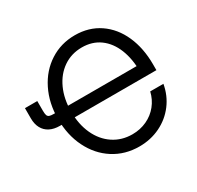

<svg xmlns="http://www.w3.org/2000/svg" viewBox="-160 -923 1148 1120"><g transform="rotate(-30 414.5 -363.5)"><path d="M142.6 -364.3Q142.6 -471.7 185.1 -557.1Q227.5 -642.6 302.5 -690.9Q377.4 -739.3 471.2 -739.3Q565.4 -739.3 636 -691.2Q706.5 -643.1 744.4 -557.9Q782.2 -472.7 782.2 -363.8V-324.7H206.5V-402.8H723.6L695.3 -363.8Q695.3 -450.7 668.7 -517.1Q642.1 -583.5 591.6 -620.4Q541 -657.2 471.2 -657.2Q400.9 -657.2 346.2 -619.9Q291.5 -582.5 261 -515.9Q230.5 -449.2 230.5 -364.3Q230.5 -277.8 261.2 -211.2Q292 -144.5 347.7 -107.4Q403.3 -70.3 475.1 -70.3Q527.8 -70.3 572.5 -91.1Q617.2 -111.8 647.5 -149.4Q677.7 -187 689 -235.4H777.8Q765.1 -163.1 722.7 -106.9Q680.2 -50.8 615.7 -19.5Q551.3 11.7 475.1 11.7Q378.9 11.7 303.2 -36.6Q227.5 -85 185.1 -170.7Q142.6 -256.3 142.6 -364.3ZM90.3 -516.1V-451.7Q90.3 -430.2 93.8 -420.2Q97.2 -410.2 106.7 -406.5Q116.2 -402.8 136.7 -402.8H181.2V-324.7H132.8Q93.3 -324.7 65.2 -339.1Q37.1 -353.5 22.2 -381.1Q7.3 -408.7 7.3 -447.8V-516.1Z"/></g></svg>

Font: Intratopia Thin
Style: Regular
Weight: 100
Designer: Rasmus Andersson
Foundry: rsms
Version: Version 3.000;Glyphs 3.2.3 (3260)